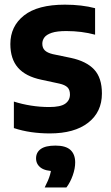

<svg xmlns="http://www.w3.org/2000/svg" viewBox="-20 -576 488 844"><path d="M199 10.5Q157 10.5 117 4.8Q77 -1 41 -13V-129.5Q77 -118 116.5 -111.8Q156 -105.5 196.5 -105.5Q246 -105.5 266.8 -120.2Q287.5 -135 287.5 -160.5Q287.5 -181.5 276.5 -192.2Q265.5 -203 241 -208.5L162 -225.5Q92.5 -240 59 -278.5Q25.5 -317 25.5 -382.5Q25.5 -460.5 85.5 -508Q145.5 -555.5 265.5 -555.5Q302.5 -555.5 336.2 -551.5Q370 -547.5 398 -540V-423.5Q368.5 -431.5 337 -435.5Q305.5 -439.5 271.5 -439.5Q230.5 -439.5 207.5 -431.8Q184.5 -424 175.2 -411.5Q166 -399 166 -384Q166 -365.5 176.8 -354.8Q187.5 -344 212 -338L291.5 -321.5Q359.5 -307 393.8 -270.5Q428 -234 428 -165Q428 -83.5 367.5 -36.5Q307 10.5 199 10.5ZM176.5 248Q193.5 215 200 192Q206.5 169 206.5 144.5L236 176.5H224.5Q179.5 176.5 159 161Q138.5 145.5 138.5 120Q138.5 94 159.2 79Q180 64 224 64Q269 64 289.8 83.2Q310.5 102.5 310.5 138Q310.5 164.5 299.8 195Q289 225.5 272 248Z"/></svg>

Font: Encode Sans SemiCondensed
Style: Bold
Weight: 700
Width: 4
Designer: Multiple Designers
Foundry: Impallari Type
Version: Version 3.002